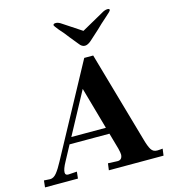

<svg xmlns="http://www.w3.org/2000/svg" viewBox="-167 -919 895 1014"><g transform="rotate(-15 280.5 -412.0)"><path d="M-9 -35Q10 -35 26.5 -55.5Q43 -76 62 -112L330 -607H379L521 -110Q532 -70 543 -52.5Q554 -35 575 -35H580L606 -37L601 0H302L307 -37L354 -35Q384 -32 386 -63Q386 -74 380 -98L355 -186H137L93 -104Q73 -68 73 -49Q73 -33 91 -34L137 -37L133 0H-47L-43 -37ZM280 -451 156 -221H345ZM321 -686 282 -734Q263 -760 239 -786Q218 -812 218 -815Q218 -824 232 -824Q246 -824 263 -812L363 -746L481 -812Q500 -824 515 -824Q526 -824 526 -817Q526 -811 493 -783Q463 -757 440 -734L387 -686Q367 -668 351 -668Q334 -668 321 -686Z"/></g></svg>

Font: Unna
Style: Bold Italic
Weight: 700
Italic angle: -8.05°
Designer: Jorge de Buen Unna
Foundry: Omnibus-Type
Version: Version 2.008